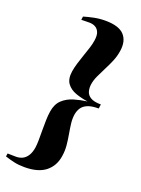

<svg xmlns="http://www.w3.org/2000/svg" viewBox="-175 -902 815 1107"><g transform="rotate(20 233.0 -348.0)"><path d="M272 -825Q355.5 -825 388.5 -789.2Q421.5 -753.5 412 -691Q407 -657 393.8 -625.2Q380.5 -593.5 365 -563.8Q349.5 -534 336.8 -506.2Q324 -478.5 320 -452.5Q316.5 -428.5 322.5 -407.8Q328.5 -387 349.8 -374.5Q371 -362 412.5 -362L409 -336Q367 -336 342.2 -325.8Q317.5 -315.5 305.5 -297.5Q293.5 -279.5 289.5 -255.5Q285.5 -229.5 289 -200Q292.5 -170.5 298.2 -138.8Q304 -107 307.2 -73.8Q310.5 -40.5 305 -6Q295.5 57 250.2 92.8Q205 128.5 121.5 128.5Q85.5 128.5 57.8 122.2Q30 116 1 106.5L4 87.5Q13 87.5 21.5 87.8Q30 88 38.5 88.2Q47 88.5 56 88.5Q77.5 88.5 95.2 79.8Q113 71 125.5 51.5Q138 32 143 1Q146 -19.5 146.2 -47.5Q146.5 -75.5 146.2 -106.5Q146 -137.5 146.8 -167.8Q147.5 -198 151.5 -223.5Q159 -271.5 186.8 -297.2Q214.5 -323 253.8 -334.8Q293 -346.5 334.5 -352Q294.5 -357.5 259 -370.2Q223.5 -383 204 -409.8Q184.5 -436.5 191.5 -484.5Q195.5 -509.5 204 -537.5Q212.5 -565.5 222.5 -594Q232.5 -622.5 240.8 -648.5Q249 -674.5 252 -695.5Q257 -727.5 249.5 -746.5Q242 -765.5 226.2 -774.2Q210.5 -783 189 -783Q180.5 -783 172.5 -782.8Q164.5 -782.5 156.8 -782.5Q149 -782.5 139.5 -782L142.5 -803Q171 -811.5 203.5 -818.2Q236 -825 272 -825Z"/></g></svg>

Font: Merriweather 144pt Black
Style: Italic
Weight: 900
Italic angle: -7.8°
Version: Version 2.101